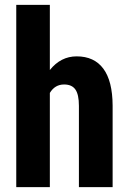

<svg xmlns="http://www.w3.org/2000/svg" viewBox="-20 -770 532 790"><path d="M185.1 -481.9Q230 -538.1 295.4 -538.1Q367.7 -538.1 405.3 -487.3Q442.9 -436.5 443.4 -335.9V0H304.7V-334.5Q304.7 -380.9 290.3 -401.6Q275.9 -422.4 243.7 -422.4Q206.1 -422.4 185.1 -387.7V0H46.9V-750H185.1Z"/></svg>

Font: Roboto Condensed
Style: Bold
Weight: 700
Designer: Google
Version: Version 2.134; 2016